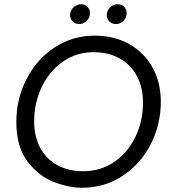

<svg xmlns="http://www.w3.org/2000/svg" viewBox="-20 -877 804 905"><path d="M57 -302Q57 -411 105 -504.5Q153 -598 237.5 -653.5Q322 -709 427 -709Q518 -709 588.5 -669.5Q659 -630 698.5 -559.5Q738 -489 738 -398Q738 -289 690 -196Q642 -103 557 -47.5Q472 8 367 8Q305 8 234 -19Q163 -46 110 -115.5Q57 -185 57 -302ZM654 -393Q654 -463 626 -517Q598 -571 545 -601Q492 -631 421 -631Q339 -631 275 -585.5Q211 -540 176 -465.5Q141 -391 141 -305Q141 -235 169 -181.5Q197 -128 249.5 -99Q302 -70 372 -70Q455 -70 519 -114Q583 -158 618.5 -232.5Q654 -307 654 -393ZM311 -814Q315 -834 330.5 -846Q346 -858 365 -857Q384 -856 395.5 -841Q407 -826 403 -806Q400 -787 384.5 -774.5Q369 -762 349 -764Q330 -765 319 -779.5Q308 -794 311 -814ZM484 -814Q488 -834 503.5 -846Q519 -858 538 -857Q557 -856 568.5 -841Q580 -826 576 -806Q573 -787 557.5 -774.5Q542 -762 522 -764Q503 -765 492 -779.5Q481 -794 484 -814Z"/></svg>

Font: Fixel Italic Variable 20240409 Display Thin
Style: Italic
Weight: 100
Italic angle: -10°
Designer: AlfaBravo + MacPaw
Foundry: Kyrylo Tkachov, Marchela Mozhyna, Serhii Makarenko, Maria Weinstein, Zakhar Kryvoshyya
Version: Version 1.211;Glyphs 3.2 (3225)